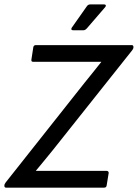

<svg xmlns="http://www.w3.org/2000/svg" viewBox="-29 -862 633 882"><path d="M306.2 -723.1Q300.8 -723.1 299.1 -726.3Q297.4 -729.5 300.8 -734.9L369.1 -832Q375 -841.8 386.2 -841.8H449.2Q455.1 -841.8 456.8 -837.9Q458.5 -834 454.1 -829.1L371.1 -732.9Q362.8 -723.1 355 -723.1ZM-1 0Q-8.8 0 -8.8 -7.8V-9.8Q-8.8 -16.6 -2.9 -23.9L358.9 -481Q371.6 -497.1 397.7 -529.1Q423.8 -561 436 -577.1V-578.1H123Q113.8 -578.1 115.2 -587.9L124 -645Q124.5 -649.4 127.7 -652.1Q130.9 -654.8 134.8 -654.8H576.2Q584 -654.8 584 -646V-644Q584 -638.2 578.1 -630.9L214.8 -173.8Q202.1 -157.7 175.8 -126Q149.4 -94.2 136.2 -78.1V-77.1H460.9Q465.3 -77.1 468 -74.2Q470.7 -71.3 470.2 -66.9L460.9 -9.8Q459.5 0 449.2 0Z"/></svg>

Font: Sofia Sans
Style: Italic
Weight: 400
Italic angle: -9°
Designer: Botio Nikoltchev, Ani Petrova
Foundry: lettersoup
Version: Version 4.100